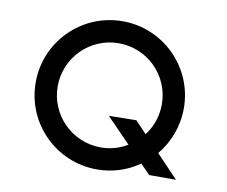

<svg xmlns="http://www.w3.org/2000/svg" viewBox="-76 -758 1026 868"><g transform="rotate(10 437.5 -324.0)"><path d="M658 0H781L681 -105C730 -164 760 -241 760 -324C760 -512 608 -664 420 -664C232 -664 80 -512 80 -324C80 -136 232 16 420 16C492 16 559 -6 614 -45ZM181 -324C181 -456 288 -563 420 -563C552 -563 659 -457 659 -324C659 -270 641 -220 610 -179L558 -234L432 -232L542 -119C506 -97 465 -85 420 -85C288 -85 181 -192 181 -324Z"/></g></svg>

Font: Grotesk 02 Mince
Style: Bold
Weight: 400
Designer: Frank Adebiaye, contributions by Jérémy Landes, Ariel Martín Pérez
Foundry: Velvetyne Type Foundry
Version: Version 3.000;Glyphs 3.1.2 (3150)